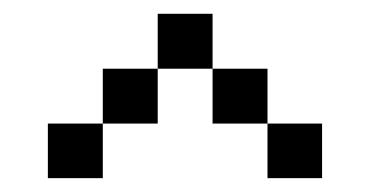

<svg xmlns="http://www.w3.org/2000/svg" viewBox="-20 -774 540 280"><path d="M129.9 -514.2H49.8V-593.8H129.9ZM290 -673.8H210V-753.9H290ZM210 -593.8H129.9V-673.8H210ZM370.1 -593.8H290V-673.8H370.1ZM449.7 -514.2H370.1V-593.8H449.7Z"/></svg>

Font: W95FA
Style: Regular
Weight: 400
Designer: FontsArena.com
Foundry: Alina Sava
Version: Version 1.002;Fontself Maker 3.4.0